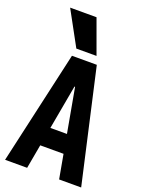

<svg xmlns="http://www.w3.org/2000/svg" viewBox="-182 -1081 863 1162"><g transform="rotate(20 250.0 -500.0)"><path d="M5 0 170 -730H330L495 0H353L252 -560H248L147 0ZM110 -155V-275H390V-155ZM180 -780 60 -1000H230L310 -780Z"/></g></svg>

Font: M PLUS Code Latin
Style: Bold
Weight: 700
Designer: Coji Morishita
Foundry: UNDERFOREST DESIGN
Version: Version 1.002; ttfautohint (v1.8.3)